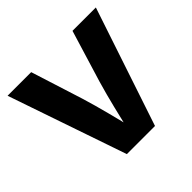

<svg xmlns="http://www.w3.org/2000/svg" viewBox="-174 -920 1112 1112"><g transform="rotate(-45 382.5 -364.0)"><path d="M270.5 0 21 -727.5H214.4L315.4 -409.2Q339.4 -330.6 361.8 -243.9Q384.3 -157.2 407.2 -61.5H367.7Q390.1 -157.7 411.4 -244.1Q432.6 -330.6 455.6 -409.2L552.7 -727.5H744.1L501 0Z"/></g></svg>

Font: Inter 16pt ExtraBold
Style: Regular
Weight: 800
Version: Version 4.001;git-66647c0bb